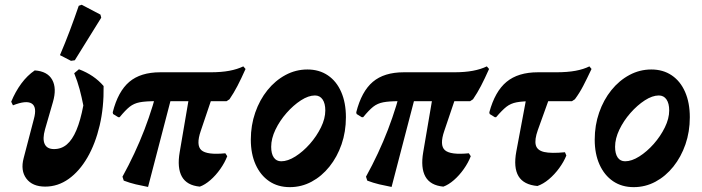

<svg xmlns="http://www.w3.org/2000/svg" viewBox="-20 -758 2890 790"><path d="M166.1 9.8Q113.2 9.8 88.5 -23.2Q63.7 -56.3 77.4 -107.7L119.4 -268.5Q133 -317.9 110.4 -332.1Q87.9 -346.2 33.3 -324.6L26.1 -339.4Q43.3 -381.2 67.9 -414.5Q92.6 -447.8 123 -468.3Q175.4 -464.7 194.8 -429.7Q214.3 -394.7 197.6 -337.6L165.3 -225.9Q154.2 -186.5 163.8 -165.5Q173.4 -144.6 202.4 -144.6Q232.7 -144.6 255.1 -163.7Q277.6 -182.8 294.4 -222.5Q311.2 -262.2 322.9 -324.2Q316.3 -357.9 307.6 -390.7Q298.8 -423.6 285.3 -456.7L304.8 -473Q367.3 -449.6 406.3 -404Q407.7 -316.9 390.1 -241.7Q372.4 -166.6 339.8 -110.2Q307.1 -53.7 262.7 -21.9Q218.3 9.8 166.1 9.8ZM396.5 -685.2 287.8 -510.1 272.1 -507.7 226.7 -531.1Q248.2 -581.3 267.4 -632.2Q286.5 -683.1 304 -734.2L316.2 -738.4L393.3 -697.9Z M466.4 -275.9 445.3 -288.9 443.8 -295.9Q465.5 -381.8 512 -421.2Q558.5 -460.6 639.2 -460.6H846.4Q890.9 -460.6 923.7 -466.8Q956.6 -473 981.1 -484.9L990.3 -474.2Q972.1 -433.4 957 -404.4Q941.9 -375.4 924.3 -349.6L912.4 -341.7H621Q578.6 -341.7 554.9 -337.1Q531.1 -332.6 513.5 -318.7Q495.9 -304.7 472.4 -275.9ZM589.2 11.2Q564.1 6.5 538.6 0.5Q513.1 -5.6 489.2 -14.8L483.9 -31Q536.6 -126.6 574.2 -224.3Q611.7 -321.9 635.6 -424.5L701.2 -418.5ZM802.2 9.9Q748.8 4.9 728.5 -31.1Q708.2 -67.2 719.4 -132.2L768 -417.4H873L806.1 -219.5Q785.8 -160.5 808.6 -140.1Q831.5 -119.8 907.2 -127.3L915 -115.3Q904.9 -88.9 886.4 -62.6Q867.9 -36.4 845.8 -17.1Q823.6 2.2 802.2 9.9Z M1172.5 12Q1123.5 12 1087.5 -12.4Q1051.6 -36.9 1031.8 -80.9Q1012 -124.9 1012 -183.4Q1012 -242.4 1030.2 -294.8Q1048.4 -347.2 1080.5 -387Q1112.5 -426.7 1154.8 -449.4Q1197 -472.1 1244.9 -472.1Q1293.4 -472.1 1329.1 -447.9Q1364.8 -423.7 1384 -379.4Q1403.3 -335.1 1403.3 -275.6Q1403.3 -216.1 1385.4 -164.2Q1367.4 -112.2 1335.6 -72.5Q1303.8 -32.8 1262.1 -10.4Q1220.4 12 1172.5 12ZM1137.1 -94.4Q1164.1 -94.4 1195.5 -114.3Q1226.9 -134.2 1254.8 -165.7Q1282.7 -197.3 1300.6 -233.8Q1318.5 -270.3 1318.5 -303.5Q1318.5 -332.4 1307.3 -348.8Q1296.1 -365.2 1275.8 -365.2Q1249.3 -365.2 1218.1 -345.1Q1187 -324.9 1159 -293.1Q1131.1 -261.4 1113.4 -224.6Q1095.8 -187.8 1095.8 -154Q1095.8 -125.6 1106.5 -110Q1117.2 -94.4 1137.1 -94.4Z M1468.4 -275.9 1447.3 -288.9 1445.8 -295.9Q1467.5 -381.8 1514 -421.2Q1560.5 -460.6 1641.2 -460.6H1848.4Q1892.9 -460.6 1925.7 -466.8Q1958.6 -473 1983.1 -484.9L1992.3 -474.2Q1974.1 -433.4 1959 -404.4Q1943.9 -375.4 1926.3 -349.6L1914.4 -341.7H1623Q1580.6 -341.7 1556.9 -337.1Q1533.1 -332.6 1515.5 -318.7Q1497.9 -304.7 1474.4 -275.9ZM1591.2 11.2Q1566.1 6.5 1540.6 0.5Q1515.1 -5.6 1491.2 -14.8L1485.9 -31Q1538.6 -126.6 1576.2 -224.3Q1613.7 -321.9 1637.6 -424.5L1703.2 -418.5ZM1804.2 9.9Q1750.8 4.9 1730.5 -31.1Q1710.2 -67.2 1721.4 -132.2L1770 -417.4H1875L1808.1 -219.5Q1787.8 -160.5 1810.6 -140.1Q1833.5 -119.8 1909.2 -127.3L1917 -115.3Q1906.9 -88.9 1888.4 -62.6Q1869.9 -36.4 1847.8 -17.1Q1825.6 2.2 1804.2 9.9Z M2191.3 7.3Q2134.7 2.3 2113.4 -33.1Q2092.2 -68.5 2104.4 -134.5L2158 -420.6H2264.1L2192.9 -222.7Q2179 -183.4 2184.5 -161.3Q2190.1 -139.2 2219 -132.6Q2248 -126.1 2304.6 -131.6L2310.3 -118.1Q2299.8 -92.1 2280.7 -66Q2261.7 -40 2238.4 -20.4Q2215.2 -0.9 2191.3 7.3ZM2015.9 -275.9 1994.8 -288.9 1993.4 -295.9Q2016.5 -381.8 2064.2 -421.2Q2111.9 -460.6 2193 -460.6H2268.5Q2314.8 -460.6 2348.1 -466.8Q2381.4 -473 2405.2 -484.9L2413.9 -474.2Q2394.7 -433.4 2379.6 -404.4Q2364.6 -375.4 2345.4 -349.6L2333.5 -341.7H2171.9Q2130.5 -341.7 2106 -337.1Q2081.5 -332.6 2063.7 -318.7Q2045.9 -304.7 2021.4 -275.9Z M2587.5 12Q2538.5 12 2502.5 -12.4Q2466.6 -36.9 2446.8 -80.9Q2427 -124.9 2427 -183.4Q2427 -242.4 2445.2 -294.8Q2463.4 -347.2 2495.5 -387Q2527.5 -426.7 2569.8 -449.4Q2612 -472.1 2659.9 -472.1Q2708.4 -472.1 2744.1 -447.9Q2779.8 -423.7 2799 -379.4Q2818.3 -335.1 2818.3 -275.6Q2818.3 -216.1 2800.4 -164.2Q2782.4 -112.2 2750.6 -72.5Q2718.8 -32.8 2677.1 -10.4Q2635.4 12 2587.5 12ZM2552.1 -94.4Q2579.1 -94.4 2610.5 -114.3Q2641.9 -134.2 2669.8 -165.7Q2697.7 -197.3 2715.6 -233.8Q2733.5 -270.3 2733.5 -303.5Q2733.5 -332.4 2722.3 -348.8Q2711.1 -365.2 2690.8 -365.2Q2664.3 -365.2 2633.1 -345.1Q2602 -324.9 2574 -293.1Q2546.1 -261.4 2528.4 -224.6Q2510.8 -187.8 2510.8 -154Q2510.8 -125.6 2521.5 -110Q2532.2 -94.4 2552.1 -94.4Z"/></svg>

Font: Alegreya
Style: Italic
Weight: 400
Italic angle: -7°
Designer: Juan Pablo del Peral
Foundry: Huerta Tipografica
Version: Version 2.009